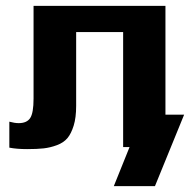

<svg xmlns="http://www.w3.org/2000/svg" viewBox="-20 -504 651 658"><path d="M370 134H511L611 -111H547V-484H95V-166C95 -133.3 91.2 -111.2 83.5 -99.5C75.8 -87.8 62.7 -82 44 -82C34.7 -82 24 -83.7 12 -87V2C28.7 5.3 49 7 73 7C95.7 7 114.5 6.2 129.5 4.5C144.5 2.8 159.7 -0.8 175 -6.5C190.3 -12.2 202.3 -20.2 211 -30.5C219.7 -40.8 226.8 -55.2 232.5 -73.5C238.2 -91.8 241 -114.3 241 -141V-394H402V0H424Z"/></svg>

Font: Play
Style: Bold
Weight: 700
Designer: Jonas Hecksher
Foundry: Jonas Hecksher, Playtypeª, e-types AS
Version: Version 1.002